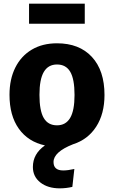

<svg xmlns="http://www.w3.org/2000/svg" viewBox="-20 -785 624 1051"><path d="M444 -655H139V-765H444ZM273 102Q273 148 326 148Q352 148 387 140L376 238Q342 246 307 246Q242 246 201 214Q160 182 160 129Q160 57 226 11Q134 -9 83 -80.5Q32 -152 32 -266Q32 -351 63.5 -414.5Q95 -478 153.5 -513Q212 -548 292 -548Q414 -548 483 -473.5Q552 -399 552 -265Q552 -162 506.5 -91.5Q461 -21 379 5Q273 47 273 102ZM196 -266Q196 -179 219.5 -139Q243 -99 292 -99Q340 -99 364 -139.5Q388 -180 388 -265Q388 -352 364.5 -392Q341 -432 292 -432Q244 -432 220 -391.5Q196 -351 196 -266Z"/></svg>

Font: FiraGOUPP
Style: Bold
Weight: 700
Designer: bBox Type
Foundry: bBox Type GmbH
Version: Version 1.001